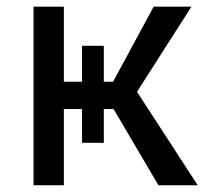

<svg xmlns="http://www.w3.org/2000/svg" viewBox="-20 -548 613 568"><path d="M79.1 -528.3V0H168.9V-225.6H222.7V-125.5H287.1V-225.6H315.9L448.7 0H564.9L385.3 -276.4L546.4 -528.3H434.6L314.5 -306.2H287.1V-412.6H222.7V-306.2H168.9V-528.3Z"/></svg>

Font: Bert Sans
Style: Regular
Weight: 400
Designer: Christian Robertson (Google), Cristiano Sobral
Foundry: Google, Cristiano Sobral
Version: Version 3.101